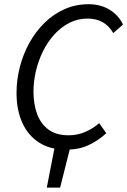

<svg xmlns="http://www.w3.org/2000/svg" viewBox="-20 -688 595 898"><path d="M198.8 189.5 236.2 -2.9 308.9 0 261.2 189.5ZM288.3 12Q214.3 12 162.5 -21.4Q110.8 -54.9 84 -114.5Q57.3 -174.1 57.3 -252.6Q57.3 -315 72.9 -375.2Q88.5 -435.4 117.8 -488.2Q147.2 -541 188.6 -581.5Q230 -622.1 282 -645.2Q334 -668.3 394.4 -668.3Q450.8 -668.3 493 -642.3Q535.2 -616.3 555.2 -573.1L509.7 -533.2Q490.6 -566.8 460.5 -584Q430.5 -601.1 389.5 -601.1Q343.2 -601.1 304.2 -581Q265.1 -560.9 234.1 -526.7Q203.1 -492.6 181.2 -448.4Q159.4 -404.3 148 -355.7Q136.6 -307.2 136.6 -260.1Q136.6 -200.5 153.8 -154.2Q171.1 -107.9 207.3 -81.6Q243.5 -55.2 300.6 -55.2Q342.7 -55.2 378.6 -70.9Q414.4 -86.5 444 -111.9L477.1 -64.9Q439.7 -30.8 394.7 -9.4Q349.7 12 288.3 12Z"/></svg>

Font: Source Sans 3 VF
Style: Italic
Weight: 200
Italic angle: -11°
Designer: Paul D. Hunt
Foundry: Adobe Systems Incorporated
Version: Version 3.042;hotconv 1.0.118;makeotfexe 2.5.65603